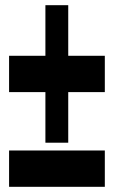

<svg xmlns="http://www.w3.org/2000/svg" viewBox="-20 -720 440 740"><path d="M243 -170V-365H384V-505H243V-700H155V-505H15V-365H155V-170ZM384 0V-140H15V0Z"/></svg>

Font: Yard Headline
Style: Regular
Weight: 400
Monospace: yes
Designer: Roman Shamin
Foundry: Evil Martians
Version: Version 1.000